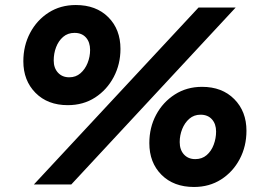

<svg xmlns="http://www.w3.org/2000/svg" viewBox="-20 -735 1028 765"><path d="M250 -316Q170 -316 121.5 -365Q73 -414 73 -491Q73 -553 100 -604Q127 -655 174 -685Q221 -715 282 -715Q363 -715 411.5 -666.5Q460 -618 460 -540Q460 -479 433 -428Q406 -377 359 -346.5Q312 -316 250 -316ZM115 0 771 -705H919L264 0ZM256 -427Q282 -427 300.5 -443Q319 -459 329 -484Q339 -509 339 -536Q339 -567 322.5 -585.5Q306 -604 277 -604Q250 -604 231.5 -588Q213 -572 203.5 -547Q194 -522 194 -494Q194 -464 211 -445.5Q228 -427 256 -427ZM785 -389Q865 -389 913.5 -340Q962 -291 962 -214Q962 -152 935 -101Q908 -50 861 -20Q814 10 753 10Q672 10 623.5 -38.5Q575 -87 575 -165Q575 -227 602 -277.5Q629 -328 676.5 -358.5Q724 -389 785 -389ZM779 -278Q753 -278 734.5 -262Q716 -246 706 -221Q696 -196 696 -169Q696 -138 713 -119.5Q730 -101 758 -101Q785 -101 803.5 -117Q822 -133 831.5 -158.5Q841 -184 841 -211Q841 -241 824.5 -259.5Q808 -278 779 -278Z"/></svg>

Font: Prodigy Sans
Style: Bold Italic
Weight: 700
Italic angle: -13°
Designer: Wei Huang
Foundry: Wei Huang
Version: Version 1.003; ttfautohint (v1.8.3)